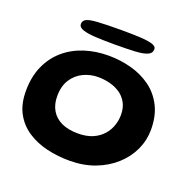

<svg xmlns="http://www.w3.org/2000/svg" viewBox="-119 -764 923 914"><g transform="rotate(20 342.0 -307.5)"><path d="M324 27Q264 27 209 14Q154 1 110.5 -27.5Q67 -56 41.8 -102Q16.5 -148 16.5 -214Q16.5 -286.5 41 -341.2Q65.5 -396 108.5 -433Q151.5 -470 208.2 -488.5Q265 -507 329.5 -507Q389.5 -507 445.2 -492Q501 -477 544.8 -445.2Q588.5 -413.5 614 -363.5Q639.5 -313.5 639.5 -244Q639.5 -190.5 617 -141.8Q594.5 -93 552.5 -55Q510.5 -17 452.8 5Q395 27 324 27ZM317.5 -108.5Q361.5 -108.5 392.8 -122.2Q424 -136 443.5 -158.5Q463 -181 472 -207.8Q481 -234.5 481 -261Q481 -297 467 -322.5Q453 -348 429.5 -363.8Q406 -379.5 377 -386.8Q348 -394 318 -394Q278.5 -394 243.5 -377.2Q208.5 -360.5 186.8 -326.8Q165 -293 165 -242Q165 -200.5 182.8 -170.5Q200.5 -140.5 234.5 -124.5Q268.5 -108.5 317.5 -108.5ZM337 -566.5Q282.5 -566.5 241.2 -568.8Q200 -571 176.8 -578.8Q153.5 -586.5 153.5 -604Q153.5 -620 168.5 -628.2Q183.5 -636.5 225.5 -639.2Q267.5 -642 348.5 -642Q404 -642 443 -639.8Q482 -637.5 502.8 -630.8Q523.5 -624 523.5 -610Q523.5 -589.5 502.8 -580.2Q482 -571 440.8 -568.8Q399.5 -566.5 337 -566.5Z"/></g></svg>

Font: Gluten Medium
Style: Regular
Weight: 500
Designer: Tyler Finck
Foundry: Etcetera Type Company
Version: Version 1.300